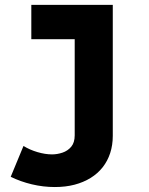

<svg xmlns="http://www.w3.org/2000/svg" viewBox="-20 -545 602 778"><path d="M202.1 212.9Q155.3 212.9 109.1 201.9Q63 190.9 23.4 171.4L75.2 46.4Q100.1 62 131.6 71.3Q163.1 80.6 190.9 80.6Q211.9 80.6 233.2 73.5Q254.4 66.4 268.6 49.6Q282.7 32.7 282.7 3.4V-525.4H437V5.4Q437 43 426.5 75.2Q416 107.4 396 132.8Q376 158.2 347.2 176Q318.4 193.8 282 203.4Q245.6 212.9 202.1 212.9ZM106.9 -386.2V-525.4H437V-386.2Z"/></svg>

Font: Reddit Mono ExtraBold
Style: Regular
Weight: 800
Monospace: yes
Designer: Stephen Hutchings
Foundry: Reddit
Version: Version 1.014